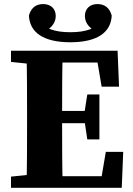

<svg xmlns="http://www.w3.org/2000/svg" viewBox="-20 -900 635 920"><path d="M32.7 0H193.7V-68.7H177.9L32.7 -53.7V0ZM106.7 0H280.6C277.6 -103 277.6 -207 277.6 -314.1V-347C277.6 -452 277.6 -556 280.6 -657H106.7C109.7 -554 109.7 -450 109.7 -347V-310C109.7 -205 109.7 -101 106.7 0ZM193.7 0H563.4L570.4 -172.2H487L462.2 -25.8L497.2 -55.8H193.7V0ZM193.7 -309.6H413.9V-368.6H193.7V-309.6ZM398.3 -231.9H456.3V-447.3H398.3L383.3 -351.4V-332.8L398.3 -231.9ZM32.7 -603.3 177.9 -588.3H193.7V-657H32.7V-603.3ZM467 -484.8H550.4L543.4 -657H193.7V-600.5H477.2L442.2 -630.5L467 -484.8ZM316.9 -697.5C447.1 -697.5 511.9 -745.5 515.3 -825.7C504.6 -863.9 480.2 -880.5 446.9 -880.5C411.3 -880.5 386.8 -858.8 386.8 -823.1C386.8 -786.1 414.2 -758.3 455.3 -742.3L476.9 -799.6C434.9 -763.7 394.3 -745.6 316.9 -745.6C239.6 -745.6 199 -763.7 157 -799.6L178.6 -742.3C219.7 -758.3 247.1 -786.1 247.1 -823.1C247.1 -858.8 222.6 -880.5 187 -880.5C153.7 -880.5 129.3 -863.9 118.6 -825.7C122 -745.5 186.8 -697.5 316.9 -697.5Z"/></svg>

Font: Source Serif Variable
Style: Regular
Weight: 389
Designer: Frank Grießhammer
Foundry: Adobe Systems Incorporated
Version: Version 3.001;hotconv 1.0.111;makeotfexe 2.5.65597